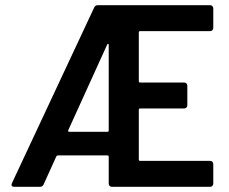

<svg xmlns="http://www.w3.org/2000/svg" viewBox="-20 -720 881 740"><path d="M790 -600H520Q515 -600 515 -595V-407Q515 -402 520 -402H690Q695 -402 698.5 -398.5Q702 -395 702 -390V-314Q702 -309 698.5 -305.5Q695 -302 690 -302H520Q515 -302 515 -297V-105Q515 -100 520 -100H790Q795 -100 798.5 -96.5Q802 -93 802 -88V-12Q802 -7 798.5 -3.5Q795 0 790 0H411Q406 0 402.5 -3.5Q399 -7 399 -12V-116Q399 -121 394 -121H203Q199 -121 197 -117L148 -9Q144 0 134 0H35Q28 0 25.5 -3.5Q23 -7 26 -14L343 -691Q347 -700 357 -700H790Q795 -700 798.5 -696.5Q802 -693 802 -688V-612Q802 -607 798.5 -603.5Q795 -600 790 -600ZM246 -212H394Q399 -212 399 -217V-547Q399 -551 397 -551Q395 -551 393 -548L243 -218Q242 -216 243 -214Q244 -212 246 -212Z"/></svg>

Font: Barlow Semi Condensed SemiBold
Style: Regular
Weight: 600
Width: 4
Designer: Jeremy Tribby
Foundry: Tribby Type
Version: Version 1.408